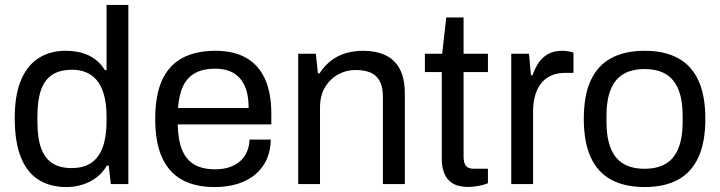

<svg xmlns="http://www.w3.org/2000/svg" viewBox="-20 -743 2907 775"><path d="M248 12Q183.1 12 136.3 -17Q89.5 -46 64.5 -107.5Q39.5 -168.9 39.5 -266.8Q39.5 -360.4 65 -420.2Q90.5 -480 136.8 -509Q183 -538 244.2 -538Q279.3 -538 309.1 -530Q338.8 -522 362.5 -504.8Q386.2 -487.6 403.6 -459.9H410.1V-723H498.1V0H427.4L418.8 -74.6H411.8Q384.9 -30.8 341.7 -9.4Q298.5 12 248 12ZM268.5 -64.5Q318.8 -64.5 349.9 -86.7Q380.9 -108.9 395.5 -151.1Q410.1 -193.4 410.1 -254.5V-270.8Q410.1 -325.4 399.1 -362.4Q388.2 -399.3 369.1 -421Q350.1 -442.7 325 -452.1Q300 -461.5 271.8 -461.5Q223.1 -461.5 192 -441.9Q160.9 -422.4 145.9 -380.8Q131 -339.2 131 -273.1V-251.8Q131 -183.9 146.9 -142.6Q162.7 -101.4 193.4 -82.9Q224 -64.5 268.5 -64.5Z M846.1 12Q768 12 714.6 -17.5Q661.1 -47 633.8 -108Q606.5 -169 606.5 -263Q606.5 -358 633.8 -418.5Q661.1 -479 715.2 -508.5Q769.4 -538 849.7 -538Q923.9 -538 974 -509.3Q1024.1 -480.5 1049.7 -424.1Q1075.2 -367.6 1075.2 -283.2V-240.8H697.5Q698.5 -177.6 715.4 -137.2Q732.4 -96.8 765.4 -78.2Q798.4 -59.6 848 -59.6Q881.5 -59.6 907.1 -68.4Q932.6 -77.2 950.1 -93.1Q967.6 -109.1 977 -131.3Q986.5 -153.5 986.9 -179.4H1072.9Q1072.5 -136.8 1057.3 -101.6Q1042.1 -66.4 1013.1 -41.1Q984.1 -15.7 942.1 -1.8Q900.1 12 846.1 12ZM698.5 -307.1H983.6Q983.6 -351.1 973.6 -381.2Q963.5 -411.3 945.4 -430.2Q927.4 -449.1 902.6 -457.5Q877.9 -465.8 847.4 -465.8Q801.1 -465.8 769.1 -448.9Q737.1 -432 719.8 -397Q702.6 -361.9 698.5 -307.1Z M1183.7 0V-526H1254.9L1263.1 -447.3H1270.1Q1290.8 -479.1 1317.6 -499.2Q1344.4 -519.3 1376.6 -528.6Q1408.8 -538 1445.9 -538Q1495.9 -538 1533.7 -521.1Q1571.5 -504.3 1592.8 -466.1Q1614.1 -428 1614.1 -363.3V0H1525.6V-351.4Q1525.6 -384 1517.5 -405Q1509.4 -426 1494.6 -438.2Q1479.8 -450.4 1459.2 -455.4Q1438.7 -460.4 1414.4 -460.4Q1376.8 -460.4 1344.1 -442.1Q1311.4 -423.8 1291.5 -390.1Q1271.7 -356.3 1271.7 -309.2V0Z M1870.1 11.5Q1829.3 11.5 1805.9 -3.6Q1782.5 -18.7 1772.9 -44.2Q1763.2 -69.6 1763.2 -98.9V-452.2H1695.1V-526H1764.8L1781.3 -672.5H1851.2V-526H1949.5V-452.2H1851.2V-111.8Q1851.2 -86.6 1860.1 -74.2Q1869.1 -61.8 1893.8 -61.8H1949.5V-3.5Q1939.5 0.9 1925.7 4.2Q1911.9 7.5 1897.3 9.5Q1882.7 11.5 1870.1 11.5Z M2043.7 0V-526H2115.4L2123.1 -439.3H2129.6Q2137.8 -463.9 2151.8 -486.3Q2165.8 -508.7 2189.8 -523.4Q2213.7 -538 2249 -538Q2264.1 -538 2276.4 -535.5Q2288.8 -532.9 2294.8 -530.4V-448.9H2262Q2228.2 -448.9 2203.5 -437.4Q2178.8 -425.9 2162.8 -404.7Q2146.8 -383.5 2139.2 -354.9Q2131.7 -326.3 2131.7 -292.6V0Z M2581.8 12Q2502.2 12 2447.4 -17.5Q2392.6 -47 2364.5 -108Q2336.5 -169 2336.5 -263Q2336.5 -358 2364.5 -418.5Q2392.6 -479 2447.4 -508.5Q2502.2 -538 2581.8 -538Q2662.3 -538 2716.6 -508.5Q2770.9 -479 2799 -418.5Q2827.1 -358 2827.1 -263Q2827.1 -169 2799 -108Q2770.9 -47 2716.6 -17.5Q2662.3 12 2581.8 12ZM2581.8 -61.8Q2633 -61.8 2667.1 -81.9Q2701.2 -102 2718.3 -144.4Q2735.5 -186.7 2735.5 -252.3V-273.7Q2735.5 -339.8 2718.3 -381.9Q2701.2 -424 2667.1 -444.1Q2633 -464.2 2581.8 -464.2Q2530.5 -464.2 2496.4 -444.1Q2462.4 -424 2445.2 -381.9Q2428 -339.8 2428 -273.7V-252.3Q2428 -186.7 2445.2 -144.4Q2462.4 -102 2496.4 -81.9Q2530.5 -61.8 2581.8 -61.8Z"/></svg>

Font: Archivo SemiBold
Style: Regular
Weight: 600
Designer: Hector Gatti
Foundry: Omnibus-Type
Version: Version 2.001